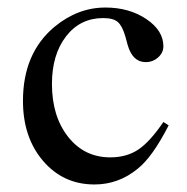

<svg xmlns="http://www.w3.org/2000/svg" viewBox="-20 -480 496 510"><path d="M414 -156 428 -147Q385 -63 346 -32Q295 10 231 10Q148 10 94.5 -52.5Q41 -115 41 -212Q41 -339 125 -409Q187 -460 260 -460Q323 -460 368.5 -429.5Q414 -399 414 -357Q414 -340 400 -327.5Q386 -315 367 -315Q332 -315 319 -361L313 -383Q305 -411 293 -421.5Q281 -432 254 -432Q193 -432 155.5 -383.5Q118 -335 118 -257Q118 -171 161 -116.5Q204 -62 273 -62Q316 -62 347 -82.5Q378 -103 414 -156Z"/></svg>

Font: STIX MathJax Alphabets
Style: Regular
Weight: 400
Designer: MicroPress Inc., with final additions and corrections provided by Coen Hoffman, Elsevier (retired)
Version: Version 1.1.1